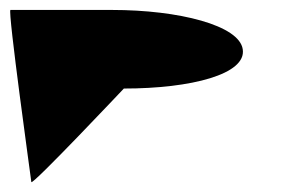

<svg xmlns="http://www.w3.org/2000/svg" viewBox="-27 -380 617 386"><path d="M36 -14C37 -6 222 -202 222 -202C358 -202 469 -231 461 -281C454 -329 333 -360 198 -360H-6C-12 -360 35 -23 36 -14Z"/></svg>

Font: Ampere
Style: SCRevIta
Weight: 400
Version: Version 1